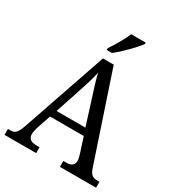

<svg xmlns="http://www.w3.org/2000/svg" viewBox="-216 -1060 1087 1188"><g transform="rotate(30 327.5 -465.5)"><path d="M286 -784V-771H323C374 -810 448 -886 472 -921V-931H369C350 -886 315 -827 286 -784ZM1 0H227V-42H205C164 -42 145 -58 145 -89C145 -103 149 -122 154 -138L188 -239H429L464 -131C469 -114 473 -98 473 -86C473 -57 455 -42 418 -42H397V0H655V-42H644C607 -42 591 -52 577 -92L369 -714H292L88 -120C66 -56 53 -42 18 -42H1ZM206 -289 269 -479C288 -536 301 -579 310 -623C320 -579 336 -529 355 -470L412 -289Z"/></g></svg>

Font: Noto Serif Thai SemiCondensed
Style: Regular
Weight: 400
Width: 4
Designer: Monotype Design Team
Foundry: Monotype Imaging Inc.
Version: Version 2.002